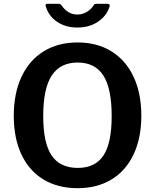

<svg xmlns="http://www.w3.org/2000/svg" viewBox="-20 -974 810 1004"><path d="M208 -35C258 -5 317.3 10 386 10C454 10 513 -5.2 563 -35.5C613 -65.8 651.5 -109.5 678.5 -166.5C705.5 -223.5 719 -291 719 -369C719 -447.7 705.3 -515.8 678 -573.5C650.7 -631.2 612 -675.3 562 -706C512 -736.7 453.3 -752 386 -752C318 -752 259 -736.7 209 -706C159 -675.3 120.3 -631.2 93 -573.5C65.7 -515.8 52 -447.3 52 -368C52 -290 65.5 -222.5 92.5 -165.5C119.5 -108.5 158 -65 208 -35ZM521 -161C492.3 -117.7 447.7 -96 387 -96C325 -96 279.3 -117.7 250 -161C220.7 -204.3 206 -273 206 -367C206 -463 220.8 -533.7 250.5 -579C280.2 -624.3 325.3 -647 386 -647C446.7 -647 491.5 -624.3 520.5 -579C549.5 -533.7 564 -463 564 -367C564 -273 549.7 -204.3 521 -161ZM552.5 -950.5C550.8 -952.8 547.3 -954 542 -954H483C479.7 -954 476.8 -953.3 474.5 -952C472.2 -950.7 470 -948 468 -944C460 -931.3 448.5 -920.5 433.5 -911.5C418.5 -902.5 402.3 -898 385 -898C352.3 -898 325.3 -913 304 -943C300.7 -947.7 297.8 -950.7 295.5 -952C293.2 -953.3 289.7 -954 285 -954H227C221 -954 218 -951.3 218 -946C218 -944 218.3 -942.7 219 -942C229 -907.3 248.8 -880 278.5 -860C308.2 -840 343.7 -830 385 -830C426.3 -830 462.2 -840.2 492.5 -860.5C522.8 -880.8 543 -907.3 553 -940C554.3 -944.7 554.2 -948.2 552.5 -950.5Z"/></svg>

Font: Libre Franklin SemiBold
Style: Regular
Weight: 600
Designer: Pablo Impallari, Rodrigo Fuenzalida
Foundry: Impallari Type
Version: Version 1.002; ttfautohint (v1.5)